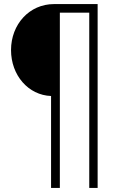

<svg xmlns="http://www.w3.org/2000/svg" viewBox="-20 -720 591 940"><path d="M244 -700C124 -700 34 -601 34 -475C34 -351 119 -254 230 -250V200H273V-658H417V200H458V-700Z"/></svg>

Font: Arthouse Owned Light
Style: Regular
Weight: 300
Designer: Jeremy Tribby
Foundry: Tribby Type
Version: Version 1.000;PS 001.000;hotconv 1.0.88;makeotf.lib2.5.64775